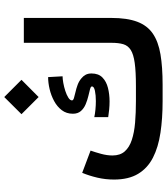

<svg xmlns="http://www.w3.org/2000/svg" viewBox="42 -862 819 944"><g transform="rotate(-90 452.0 -389.5)"><path d="M447.4 -778.6 363.1 -693.9 447.4 -609.6 532.1 -693.9ZM427.4 -131.2Q370.2 -131.2 321.4 -135.3Q272.7 -139.5 236.6 -151.4Q200.5 -163.3 180.3 -186Q160.1 -208.7 160.1 -246.4Q160.1 -273 168 -302.2Q176 -331.4 184.1 -354.2L74.7 -395.4Q60.5 -361 51.1 -321.2Q41.7 -281.3 41.7 -239Q41.7 -166.9 69.9 -120.3Q98 -73.7 149.5 -47.4Q200.9 -21.1 271.6 -10.6Q342.2 0 427.4 0H508Q595.2 0 657.4 -10.5Q719.6 -21 759.3 -48.1Q799 -75.3 817.6 -124.8Q836.3 -174.4 836.3 -252.1V-682.3H714V-250.6Q714 -216.5 707.2 -193.4Q700.3 -170.3 679 -156.7Q657.8 -143.1 615.3 -137.2Q572.8 -131.2 501.2 -131.2ZM348.5 -335.9V-267.5Q366.7 -264.5 386.4 -262.7Q406 -260.8 425.4 -260.8Q461 -260.8 492.4 -268.7Q523.8 -276.6 543.5 -295.9Q563.3 -315.2 563.3 -349.4Q563.3 -366.8 556.7 -378.8Q550.1 -390.8 539.2 -399.4Q525.3 -411.3 507 -418Q488.7 -424.7 471.2 -428.5Q453.6 -432.4 442.3 -436Q430.9 -439.7 430.9 -445.3Q430.9 -455.1 444.4 -463.5Q457.8 -472 477.5 -478.4Q497.2 -484.8 516.9 -488.3Q536.6 -491.8 549.4 -491.8L545.4 -562.9Q517.7 -562.9 486.5 -555.6Q455.3 -548.3 427.7 -533.4Q400.1 -518.5 382.7 -495.6Q365.3 -472.8 365.3 -441.2Q365.3 -416.7 378.7 -401.6Q392.1 -386.5 412.2 -378.2Q432.2 -369.9 452.4 -365.1Q472.5 -360.4 486.1 -356.8Q499.6 -353.1 499.6 -347.5Q499.6 -337.2 477.9 -332.7Q456.3 -328.2 427.3 -328.2Q406.7 -328.2 385.6 -330.3Q364.5 -332.3 348.5 -335.9Z"/></g></svg>

Font: Vazirmatn NL
Style: Regular
Weight: 400
Designer: Saber Rastikerdar
Foundry: Saber Rastikerdar
Version: Version 33.003